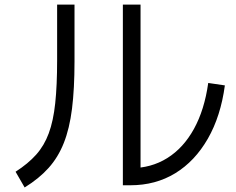

<svg xmlns="http://www.w3.org/2000/svg" viewBox="-20 -787 1040 847"><path d="M522 30.3V-766.7H600V-5L555.3 -45.1Q646.7 -45.1 717.8 -89.6Q789 -134 835.5 -218.2Q882 -302.4 898.6 -421L972 -410.3Q953.7 -274.3 896.9 -175.2Q840 -76 753.2 -22.8Q666.3 30.3 555.3 30.3ZM48.7 -29.4Q103.6 -64.7 139.3 -104.5Q175 -144.4 195.1 -198.9Q215.3 -253.4 223.6 -331.5Q232 -409.7 232 -521V-766.7H308.7V-516.3Q308.7 -395.3 297.7 -307.5Q286.7 -219.7 261.5 -156.3Q236.4 -93 194.2 -46Q152 1 88.7 40Z"/></svg>

Font: M PLUS 2 Thin
Style: Regular
Weight: 100
Designer: Coji Morishita
Foundry: UNDERFOREST DESIGN
Version: Version 1.001